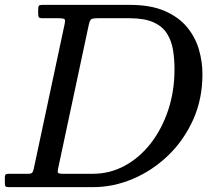

<svg xmlns="http://www.w3.org/2000/svg" viewBox="-60 -770 898 790"><path d="M-40 -16V-39Q-40 -51 -35.5 -53Q-31 -55 -19 -55H57Q70 -55 73.5 -60.8Q77 -66.5 79 -76L205.5 -669Q209.5 -687 205.5 -691Q201.5 -695 179 -695H116Q102 -695 99.5 -699.5Q97 -704 97 -718V-729Q97 -742 99.8 -746Q102.5 -750 115 -750H473Q560.5 -750 618.5 -724.5Q676.5 -699 710.5 -657.2Q744.5 -615.5 758.8 -565.2Q773 -515 773 -465Q773 -362.5 734.8 -277.5Q696.5 -192.5 631.8 -130.2Q567 -68 486.8 -34Q406.5 0 323 0H-24Q-33.5 0 -36.8 -3Q-40 -6 -40 -16ZM199 -55H323Q392 -55 452.8 -87.8Q513.5 -120.5 559.5 -179.2Q605.5 -238 631.8 -316.2Q658 -394.5 658 -485Q658 -527 651.8 -564.8Q645.5 -602.5 627 -632Q608.5 -661.5 571.5 -678.2Q534.5 -695 473 -695H343Q321.5 -695 315.5 -690.8Q309.5 -686.5 305.5 -669L179 -76Q176 -63 179 -59Q182 -55 199 -55Z"/></svg>

Font: Besley
Style: Italic
Weight: 400
Italic angle: -13°
Designer: Owen Earl
Foundry: indestructible type*
Version: Version 4.000; ttfautohint (v1.8.4.7-5d5b)